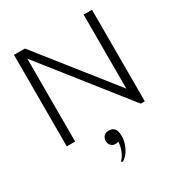

<svg xmlns="http://www.w3.org/2000/svg" viewBox="-221 -849 1189 1272"><g transform="rotate(-30 373.5 -213.0)"><path d="M75 -700H159L608 -134V-700H672V0H641L139 -634V0H75ZM335 267Q356 248 371 212Q386 176 386 143Q376 148 364 148Q343 148 329.5 134Q316 120 316 98Q316 76 330.5 62Q345 48 367 48Q425 48 425 122Q425 167 402.5 210.5Q380 254 346 274Z"/></g></svg>

Font: Fahkwang Light
Style: Regular
Weight: 300
Version: Version 1.000; ttfautohint (v1.6)